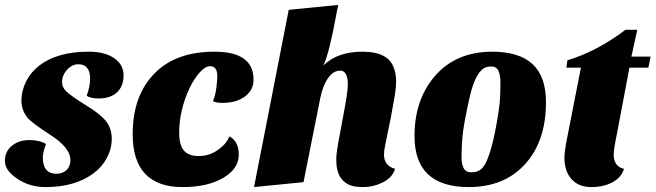

<svg xmlns="http://www.w3.org/2000/svg" viewBox="-36 -740 2663 780"><path d="M316 -351Q330 -388 330 -420Q330 -479 282 -479Q257 -479 236.5 -456.5Q216 -434 216 -406Q216 -386 232 -370Q255 -348 314 -312Q373 -276 395.5 -246.5Q418 -217 418 -176.5Q418 -136 398.5 -99Q379 -62 344 -36Q269 20 149 20Q84 20 34 -14Q-16 -47 -16 -86Q-16 -125 12.5 -148Q41 -171 83 -171Q125 -171 151 -155Q138 -122 138 -100Q138 -34 194 -34Q218 -34 234 -49Q250 -64 250 -90Q250 -141 164 -195Q94 -241 78 -259Q51 -291 51 -331Q51 -371 70 -409Q89 -447 124 -474Q197 -530 324 -530Q389 -530 427.5 -504Q466 -478 466 -434Q466 -390 439.5 -365Q413 -340 365 -340Q332 -340 316 -351Z M994 -416Q994 -374 959 -348Q924 -322 867 -322Q843 -322 829 -329Q840 -355 843.5 -387.5Q847 -420 847 -429Q847 -471 818 -471Q798 -471 775.5 -446Q753 -421 734 -382Q692 -292 692 -201Q692 -151 711 -128.5Q730 -106 772 -106Q830 -106 876 -154Q889 -169 896 -186Q934 -166 934 -111Q934 -55 872 -18Q808 20 706 20Q503 20 503 -195Q503 -352 592 -442Q678 -530 836 -530Q994 -530 994 -416Z M1524 -111Q1524 -67 1569 -54Q1558 -17 1515 3Q1479 20 1439.5 20Q1400 20 1379.5 9.5Q1359 -1 1348 -18Q1330 -44 1330 -93Q1330 -122 1346 -202L1360 -278Q1377 -365 1377 -397Q1377 -453 1346 -453Q1307 -453 1282 -396Q1272 -374 1265 -341L1197 0L996 20L1137 -700L1338 -720L1330 -680Q1302 -526 1278 -474Q1334 -530 1437 -530Q1546 -530 1566 -458Q1573 -435 1573 -415Q1573 -395 1571.5 -379.5Q1570 -364 1565 -336L1552 -264L1529 -151Q1524 -128 1524 -111Z M1868 20Q1648 20 1648 -187Q1648 -334 1729 -429Q1815 -530 1964 -530Q2072 -530 2127 -480Q2182 -430 2182 -325Q2182 -165 2096 -72Q2012 20 1868 20ZM1839 -100Q1839 -74 1847.5 -57Q1856 -40 1879 -40Q1902 -40 1916.5 -51Q1931 -62 1942 -88Q1962 -134 1978 -219.5Q1994 -305 1995.5 -342Q1997 -379 1997 -406.5Q1997 -434 1989 -452Q1981 -470 1958.5 -470Q1936 -470 1921 -456Q1906 -442 1894 -415Q1882 -388 1872.5 -347.5Q1863 -307 1851 -243Q1839 -179 1839 -100Z M2257 -100Q2257 -127 2271 -195L2324 -465H2265L2269 -495Q2389 -531 2505 -619H2553L2529 -510H2607L2598 -465H2521L2470 -195Q2457 -133 2457 -112Q2457 -64 2499 -54Q2489 -20 2453 0Q2417 20 2366 20Q2315 20 2286 -12Q2257 -44 2257 -100Z"/></svg>

Font: Sansita One
Style: Regular
Weight: 400
Version: Version 1.002